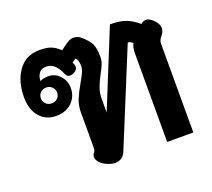

<svg xmlns="http://www.w3.org/2000/svg" viewBox="-107 -742 984 890"><g transform="rotate(-20 385.0 -297.0)"><path d="M235 -51Q235 -61 242 -69Q247 -75 248 -81Q249 -87 249 -93.5Q249 -100 249 -102V-263Q249 -300 261 -329Q273 -358 294 -394Q309 -420 316.5 -436.5Q324 -453 324 -470Q324 -494 311 -509L292 -496Q299 -483 299 -473Q299 -458 280 -448Q271 -443 261 -443Q246 -443 240 -458Q227 -489 210 -504.5Q193 -520 169 -520Q127 -520 122 -467H124Q131 -471 142.5 -473Q154 -475 163 -475Q198 -475 221 -449Q244 -423 244 -389Q244 -346 214.5 -317.5Q185 -289 137 -289Q87 -289 56 -324.5Q25 -360 25 -422Q25 -499 62 -551Q99 -603 166 -603Q203 -603 224 -594.5Q245 -586 266 -566L289 -583Q303 -593 312.5 -598Q322 -603 333 -603Q355 -603 371 -589Q402 -562 412 -540Q422 -518 422 -476Q422 -458 415.5 -441.5Q409 -425 396 -402Q379 -370 370 -345Q361 -320 361 -289V-224L515 -603Q563 -603 592.5 -592Q622 -581 653 -555Q666 -566 679 -566Q691 -566 706 -554Q721 -541 728 -529.5Q735 -518 735 -505Q735 -496 732.5 -489.5Q730 -483 726.5 -478.5Q723 -474 722 -472Q715 -464 711 -456Q707 -448 707 -435V0H578V-435Q578 -468 588 -484Q584 -489 577 -492.5Q570 -496 564 -496L372 -28Q357 9 319 9Q302 9 281 0Q261 -8 248 -22Q235 -36 235 -51ZM177 -390Q177 -406 165.5 -417.5Q154 -429 137 -429Q120 -429 108.5 -418Q97 -407 97 -390Q97 -373 108.5 -362Q120 -351 137 -351Q154 -351 165.5 -362Q177 -373 177 -390Z"/></g></svg>

Font: Niramit
Style: Bold
Weight: 700
Designer: Katatrad Aksorn Co.,Ltd.
Foundry: Cadson Demak Co.,Ltd.
Version: Version 1.001; ttfautohint (v1.6)